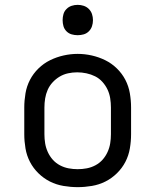

<svg xmlns="http://www.w3.org/2000/svg" viewBox="-20 -763 640 791"><path d="M300 8Q271 8 241.5 3Q212 -2 186 -15Q160 -28 138.5 -49Q117 -70 103.5 -96Q90 -122 85 -151.5Q80 -181 80 -210V-320Q80 -349 85 -378.5Q90 -408 103.5 -434Q117 -460 138.5 -481Q160 -502 186.5 -515Q213 -528 242 -534.5Q271 -541 300 -541Q329 -541 358 -534.5Q387 -528 413.5 -515Q440 -502 461.5 -481Q483 -460 496.5 -434Q510 -408 515 -378.5Q520 -349 520 -320V-210Q520 -181 515 -151.5Q510 -122 496.5 -96Q483 -70 461.5 -49Q440 -28 414 -15Q388 -2 358.5 3Q329 8 300 8ZM300 -66Q319 -66 337.5 -69.5Q356 -73 373 -82Q390 -91 402.5 -105Q415 -119 423 -136.5Q431 -154 434 -172.5Q437 -191 437 -210V-320Q437 -339 434 -358Q431 -377 423 -394Q415 -411 402 -425.5Q389 -440 372 -448.5Q355 -457 336 -461Q317 -465 298 -465Q279 -465 260.5 -461Q242 -457 226 -447.5Q210 -438 197 -424Q184 -410 176.5 -393Q169 -376 166 -357.5Q163 -339 163 -320V-210Q163 -191 166 -172.5Q169 -154 177 -136.5Q185 -119 197.5 -105Q210 -91 227 -82Q244 -73 262.5 -69.5Q281 -66 300 -66ZM300 -618Q287 -618 275 -621.5Q263 -625 254 -634Q245 -643 241.5 -655Q238 -667 238 -680Q238 -693 241.5 -705Q245 -717 254 -726Q263 -735 275 -739Q287 -743 300 -743Q313 -743 325 -739Q337 -735 346 -726Q355 -717 359 -705Q363 -693 363 -680Q363 -667 359 -655Q355 -643 346 -634Q337 -625 325 -621.5Q313 -618 300 -618Z"/></svg>

Font: Iosevka Curly Extended
Style: Regular
Weight: 400
Width: 7
Monospace: yes
Designer: Belleve Invis
Foundry: Belleve Invis
Version: Version 11.1.0; ttfautohint (v1.8.3)